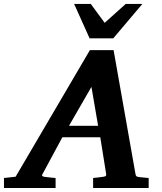

<svg xmlns="http://www.w3.org/2000/svg" viewBox="-73 -937 808 957"><path d="M382.8 -503.9 271 -310.1H416ZM391.1 0V-49.8Q398.9 -50.8 407 -51.5Q415 -52.2 421.9 -53.2Q429.7 -54.2 437 -55.2Q446.8 -56.2 452.1 -58.6Q457.5 -61 456.1 -69.8L426.8 -252.9H237.8L139.2 -69.8Q134.3 -62.5 138.2 -59.3Q142.1 -56.2 151.9 -55.2Q159.7 -54.2 168.5 -53.2Q175.8 -52.2 185.1 -51.5Q194.3 -50.8 204.1 -49.8V0H-53.2V-49.8L4.9 -56.2L375 -687H493.2L602.1 -70.8Q603.5 -61 607.2 -58.3Q610.8 -55.7 622.1 -54.2Q628.9 -53.7 636.7 -52.7Q643.6 -51.8 651.6 -51.3Q659.7 -50.8 668 -49.8V0ZM491.7 -746.1H373.5L296.4 -917.5H379.4L448.7 -823.2L553.7 -917.5H636.7Z"/></svg>

Font: Charis SIL Phon
Style: Bold Italic
Weight: 700
Italic angle: -11°
Foundry: SIL International
Version: Version 5.000